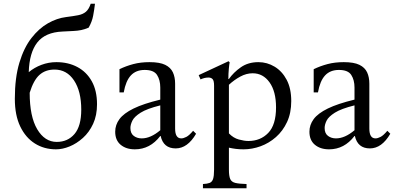

<svg xmlns="http://www.w3.org/2000/svg" viewBox="-20 -790 2124 1035"><path d="M284 -455Q348 -455 397.5 -428.5Q447 -402 475 -351.5Q503 -301 503 -228Q503 -168 482 -122.5Q461 -77 427 -46.5Q393 -16 355 -0.5Q317 15 282 15Q218 15 168 -16.5Q118 -48 89 -108.5Q60 -169 60 -257Q60 -257 60 -258Q60 -371 84.5 -452Q109 -533 149.5 -585Q190 -637 238.5 -664.5Q287 -692 336 -698Q376 -703 401.5 -708Q427 -713 443 -726.5Q459 -740 469 -770H492Q488 -736 482 -704.5Q476 -673 458 -641Q437 -632 418 -628Q399 -624 376 -623Q353 -622 317 -620Q224 -616 181 -561Q138 -506 135 -401Q165 -426 203.5 -440.5Q242 -455 284 -455ZM286 -25Q345 -25 381.5 -67.5Q418 -110 418 -199Q418 -298 379 -356.5Q340 -415 274 -415Q225 -415 193 -386.5Q161 -358 140 -290Q140 -162 180.5 -93.5Q221 -25 286 -25Z M707 15Q660 15 630.5 -9.5Q601 -34 601 -80Q601 -117 624 -148Q647 -179 700 -205Q753 -231 844 -253V-318Q844 -359 826.5 -386Q809 -413 760 -413Q713 -413 685.5 -383.5Q658 -354 647 -292H624V-417Q659 -434 698.5 -444.5Q738 -455 786 -455Q841 -455 870.5 -440.5Q900 -426 912 -400Q924 -374 924 -339V-97Q924 -44 957 -44Q969 -44 984.5 -52Q1000 -60 1021 -85L1037 -69Q991 10 927 10Q861 10 846 -57H844Q789 15 707 15ZM744 -44Q792 -44 844 -88V-222Q772 -204 738 -182.5Q704 -161 693.5 -139.5Q683 -118 683 -100Q683 -71 701 -57.5Q719 -44 744 -44Z M1309 202V225H1074V202Q1097 201 1110 196Q1123 191 1128.5 175Q1134 159 1134 124V-328Q1134 -355 1126 -363.5Q1118 -372 1104 -372Q1093 -372 1082.5 -369.5Q1072 -367 1061 -362L1051 -385L1212 -460L1218 -454Q1216 -445 1213.5 -419Q1211 -393 1211 -364H1213V-363Q1239 -400 1278.5 -427.5Q1318 -455 1373 -455Q1420 -455 1460.5 -430.5Q1501 -406 1525.5 -359.5Q1550 -313 1550 -245Q1550 -181 1527.5 -132.5Q1505 -84 1467.5 -51Q1430 -18 1384.5 -1.5Q1339 15 1293 15Q1270 15 1250.5 12.5Q1231 10 1214 6V124Q1214 159 1221 175Q1228 191 1248.5 196Q1269 201 1309 202ZM1319 -30Q1384 -30 1426 -73.5Q1468 -117 1468 -211Q1468 -297 1433 -346Q1398 -395 1342 -395Q1308 -395 1275 -377Q1242 -359 1214 -333V-71Q1238 -46 1267.5 -38Q1297 -30 1319 -30Z M1754 15Q1707 15 1677.5 -9.5Q1648 -34 1648 -80Q1648 -117 1671 -148Q1694 -179 1747 -205Q1800 -231 1891 -253V-318Q1891 -359 1873.5 -386Q1856 -413 1807 -413Q1760 -413 1732.5 -383.5Q1705 -354 1694 -292H1671V-417Q1706 -434 1745.5 -444.5Q1785 -455 1833 -455Q1888 -455 1917.5 -440.5Q1947 -426 1959 -400Q1971 -374 1971 -339V-97Q1971 -44 2004 -44Q2016 -44 2031.5 -52Q2047 -60 2068 -85L2084 -69Q2038 10 1974 10Q1908 10 1893 -57H1891Q1836 15 1754 15ZM1791 -44Q1839 -44 1891 -88V-222Q1819 -204 1785 -182.5Q1751 -161 1740.5 -139.5Q1730 -118 1730 -100Q1730 -71 1748 -57.5Q1766 -44 1791 -44Z"/></svg>

Font: Bona Nova
Style: Regular
Weight: 400
Designer: Mateusz Machalski
Foundry: Capitalics
Version: Version 4.001; ttfautohint (v1.8.3)